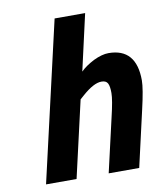

<svg xmlns="http://www.w3.org/2000/svg" viewBox="-80 -765 701 830"><g transform="rotate(-10 270.5 -350.0)"><path d="M419 -512C400 -512 378 -506 353 -494C328 -481 309 -468 294 -453C294 -453 350 -700 350 -700C350 -700 216 -700 216 -700C216 -700 55 0 55 0C55 0 189 0 189 0C189 0 266 -336 266 -336C266 -336 283 -351 283 -351C283 -351 283 -351 283 -351C317 -381 345 -396 368 -396C368 -396 368 -396 368 -396C381 -396 390 -392 395 -383C400 -374 402 -359 402 -340C402 -320 396 -285 384 -235C384 -235 330 0 330 0C330 0 464 0 464 0C464 0 520 -245 520 -245C520 -245 520 -245 520 -245C534 -305 541 -347 541 -371C541 -371 541 -371 541 -371C541 -465 500 -512 419 -512C419 -512 419 -512 419 -512Z"/></g></svg>

Font: My Font
Style: Bold Italic
Weight: 500
Version: Version 0.001